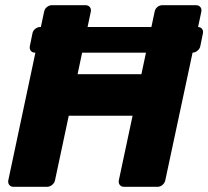

<svg xmlns="http://www.w3.org/2000/svg" viewBox="-20 -720 803 740"><path d="M115 -517Q104 -517 98.5 -524.5Q93 -532 95 -542L105 -591Q107 -602 116 -609Q125 -616 136 -616H742Q753 -616 758.5 -609Q764 -602 762 -591L752 -542Q750 -532 741 -524.5Q732 -517 721 -517ZM32 0Q22 0 16 -7Q10 -14 12 -25L150 -675Q152 -686 161 -693Q170 -700 180 -700H309Q320 -700 326 -693Q332 -686 330 -675L279 -434H525L576 -675Q578 -686 586.5 -693Q595 -700 606 -700H735Q746 -700 752 -693Q758 -686 756 -675L617 -25Q615 -15 606.5 -7.5Q598 0 587 0H458Q447 0 441.5 -7.5Q436 -15 438 -25L491 -274H245L192 -25Q190 -15 181 -7.5Q172 0 161 0Z"/></svg>

Font: Rubik
Style: Bold Italic
Weight: 700
Italic angle: -12°
Designer: Hubert and Fischer
Foundry: Hubert and Fischer
Version: Version 2.300;gftools[0.9.30]